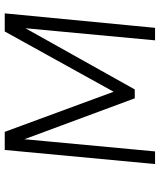

<svg xmlns="http://www.w3.org/2000/svg" viewBox="46 -704 658 790"><g transform="rotate(-90 375.0 -309.0)"><path d="M95 0 153 -618.5H227.5L392.5 -170.5L640.5 -618.5H715L655.5 0H604L655.5 -551.5L664.5 -552.5L402 -83.5H365.5L189 -559.5L199 -557L147 0Z"/></g></svg>

Font: Karla Light
Style: Italic
Weight: 300
Italic angle: -8°
Designer: Jonathan Pinhorn
Version: Version 2.004;gftools[0.9.33]